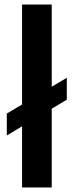

<svg xmlns="http://www.w3.org/2000/svg" viewBox="-20 -828 326 848"><path d="M77.5 0V-270L10 -229.5V-326.5L77.5 -366.5V-808H208.5V-445L275 -484.5V-387.5L208.5 -348V0Z"/></svg>

Font: Encode Sans SmBold
Style: Regular
Weight: 600
Designer: Multiple Designers
Foundry: Impallari Type
Version: Version 3.002; ttfautohint (v1.8.3) -l 8 -r 50 -G 200 -x 14 